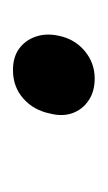

<svg xmlns="http://www.w3.org/2000/svg" viewBox="45 -512 166 296"><g transform="rotate(-90 128.0 -364.0)"><path d="M155 -301Q135 -301 121 -310.5Q107 -320 101.5 -335.5Q96 -351 101 -370Q106 -395 124 -411Q142 -427 168 -427Q188 -427 201 -417.5Q214 -408 219.5 -392Q225 -376 221 -357Q216 -332 197.5 -316.5Q179 -301 155 -301Z"/></g></svg>

Font: Ysabeau SemiBold
Style: Italic
Weight: 600
Italic angle: -12°
Designer: Christian Thalmann (Catharsis Fonts)
Version: Version 2.002